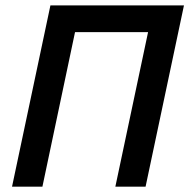

<svg xmlns="http://www.w3.org/2000/svg" viewBox="-20 -696 706 716"><path d="M24.9 0 168 -675.8H666L522.9 0H410.2L532.2 -576.2H259.8L138.2 0Z"/></svg>

Font: Clear Sans Medium
Style: Italic
Weight: 500
Italic angle: -12°
Foundry: Intel Corporation
Version: Version 1.00